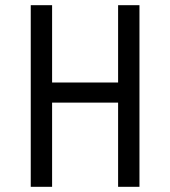

<svg xmlns="http://www.w3.org/2000/svg" viewBox="-20 -720 656 740"><path d="M98.5 0V-700H180.8V-402H435.2V-700H517.5V0H435.2V-324.5H180.8V0Z"/></svg>

Font: Overpass Mono Light
Style: Regular
Weight: 300
Monospace: yes
Designer: Delve Withrington, Dave Bailey
Foundry: Delve Fonts LLC
Version: Version 4.000